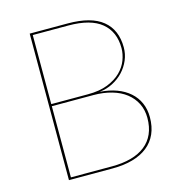

<svg xmlns="http://www.w3.org/2000/svg" viewBox="-105 -793 829 886"><g transform="rotate(-15 310.0 -350.0)"><path d="M325 -10Q375.5 -10 415.5 -21Q455.5 -32 483.2 -53.8Q511 -75.5 525.5 -108.2Q540 -141 540 -184Q540 -222 524.8 -252.8Q509.5 -283.5 481.8 -305.2Q454 -327 414.2 -338.5Q374.5 -350 326 -350H128V-10ZM128 -690V-360H303Q359 -360 398 -375.5Q437 -391 461.5 -415.2Q486 -439.5 497 -468.8Q508 -498 508 -526Q508 -604 456.2 -647Q404.5 -690 298 -690ZM298 -700Q409.5 -700 464.2 -655.2Q519 -610.5 519 -526Q519 -495 506.8 -466Q494.5 -437 473 -414Q451.5 -391 422 -375.8Q392.5 -360.5 358 -357Q403 -354 438.8 -340.8Q474.5 -327.5 499.8 -305.2Q525 -283 538.5 -252.5Q552 -222 552 -184Q552 -139.5 536.8 -105Q521.5 -70.5 492.2 -47.2Q463 -24 420.8 -12Q378.5 0 325 0H116V-700Z"/></g></svg>

Font: Lato 2
Style: Regular
Weight: 100
Designer: Lukasz Dziedzic with Adam Twardoch and Botio Nikoltchev
Foundry: tyPoland Lukasz Dziedzic
Version: Version 2.015; 2015-08-06; http://www.latofonts.com/